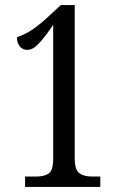

<svg xmlns="http://www.w3.org/2000/svg" viewBox="-20 -738 482 758"><path d="M79 0V-41H123Q153 -41 171.5 -52.5Q190 -64 190 -113V-640Q161 -597 136 -569Q111 -541 88 -541Q70 -541 58.5 -554.5Q47 -568 47 -591Q71 -599 98 -615Q125 -631 165 -667L220 -718H275V-113Q275 -67 293.5 -54Q312 -41 342 -41H376V0Z"/></svg>

Font: Noto Serif Thai ExtraCondensed
Style: Regular
Weight: 400
Width: 2
Designer: Monotype Design Team
Foundry: Monotype Imaging Inc.
Version: Version 2.002; ttfautohint (v1.8.4.7-5d5b)